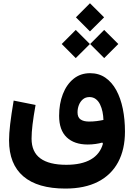

<svg xmlns="http://www.w3.org/2000/svg" viewBox="-20 -890 802 1152"><path d="M435.6 -786 519.8 -701.5 604.6 -786 519.8 -870.5ZM520.9 -625.9 605.1 -541.4 689.9 -625.9 605.1 -710.4ZM350.3 -625.9 434.5 -541.4 519.3 -625.9 434.5 -710.4ZM600.6 -170.4Q581.9 -166.3 560.2 -163.5Q538.5 -160.7 513.8 -160.7Q481.9 -160.7 463.6 -173.2Q445.2 -185.6 445.2 -216Q445.2 -238.9 453.3 -259.7Q461.5 -280.6 477.3 -294.1Q493.1 -307.6 516.6 -307.6Q539 -307.6 554.8 -295.5Q570.7 -283.4 580.4 -263.3Q590.1 -243.2 595.1 -219Q600 -194.8 600.6 -170.4ZM520.6 -450.9Q462.8 -450.9 421.1 -417Q379.5 -383.1 357.1 -325.3Q334.7 -267.5 334.7 -195.1Q334.7 -109.4 380.2 -66.1Q425.7 -22.9 506.4 -22.9Q530.1 -22.9 553.2 -26.2Q576.4 -29.5 593.7 -34.6L597.7 -28Q580.7 34.4 525.2 66.6Q469.6 98.8 377.6 98.8Q274.8 98.8 222.1 60.2Q169.4 21.7 169.4 -58.5Q169.4 -94.4 175.2 -142.7Q181 -190.9 193.4 -260.3L62 -286.5Q47.7 -202.4 41 -145Q34.3 -87.5 34.3 -47.6Q34.3 94.5 119.9 167.9Q205.5 241.4 372.6 241.4Q487.8 241.4 567.5 200.7Q647.2 160 688.5 83.4Q729.8 6.8 729.8 -100.7Q729.8 -173.7 716.9 -237.2Q703.9 -300.7 677.8 -348.8Q651.6 -396.8 612.3 -423.9Q573 -450.9 520.6 -450.9Z"/></svg>

Font: Estedad VF
Style: Regular
Weight: 100
Designer: Amin Abedi
Version: Version 7.3